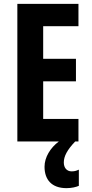

<svg xmlns="http://www.w3.org/2000/svg" viewBox="-20 -734 475 996"><path d="M311 109C311 77 328 44 370 0H387V-117H204V-312H374V-429H204V-598H387V-714H70V0H285C241 33 211 82 211 131C211 197 247 242 325 242C353 242 375 236 389 230V146C380 150 370 155 352 155C326 155 311 136 311 109Z"/></svg>

Font: Noto Sans Kannada ExtraCondensed
Style: Bold
Weight: 700
Width: 2
Designer: Jelle Bosma - Monotype Design Team
Foundry: Monotype Imaging Inc.
Version: Version 2.005